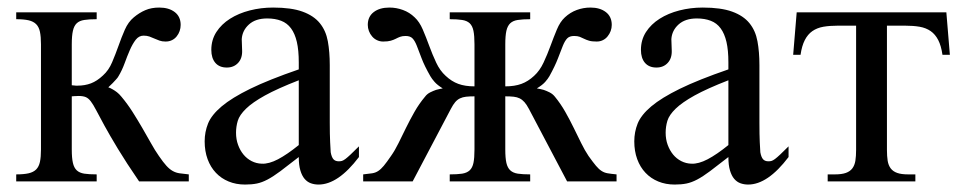

<svg xmlns="http://www.w3.org/2000/svg" viewBox="-20 -480 2545 508"><path d="M348.1 0Q314 -49.8 292 -86.2Q270 -122.6 256.3 -147.7Q242.7 -172.9 234.6 -188.2Q226.6 -203.6 220.2 -211.9Q213.9 -220.2 206.8 -223.1Q199.7 -226.1 187.5 -226.1Q185.1 -226.1 181.9 -225.8Q178.7 -225.6 176.3 -225.6Q173.3 -225.1 169.9 -225.1V-84.5Q169.9 -62 172.9 -49.1Q175.8 -36.1 183.1 -29.3Q190.4 -22.5 203.1 -20.5Q215.8 -18.6 235.8 -18.6V0H22.9V-18.6Q43 -18.6 55.7 -21.5Q68.4 -24.4 75.7 -31.7Q83 -39.1 85.7 -51.8Q88.4 -64.5 88.4 -84.5V-362.8Q88.4 -382.8 85.7 -395.8Q83 -408.7 75.7 -416Q68.4 -423.3 55.7 -426.3Q43 -429.2 22.9 -429.2V-447.3H235.8V-429.2Q215.8 -429.2 203.1 -427.2Q190.4 -425.3 183.1 -418.5Q175.8 -411.6 172.9 -398.4Q169.9 -385.3 169.9 -362.8V-254.4Q172.9 -253.9 175.8 -253.9Q178.2 -253.4 180.7 -253.4H185.5Q204.6 -253.4 220.7 -259.5Q236.8 -265.6 252.4 -280.3Q267.6 -293.9 276.6 -315.2Q285.6 -336.4 293.5 -358.6Q301.3 -380.9 310.3 -401.4Q319.3 -421.9 334 -434.1Q348.6 -446.3 364.5 -453.1Q380.4 -460 401.4 -460Q426.8 -460 442.4 -448Q458 -436 458 -414.1Q458 -405.8 455.3 -397.9Q452.6 -390.1 447.5 -383.8Q442.4 -377.4 435.1 -373.8Q427.7 -370.1 418 -370.1Q408.7 -370.1 401.9 -372.6Q395 -375 388.7 -377.9Q382.3 -380.9 375.5 -383.3Q368.7 -385.7 359.9 -385.7Q347.7 -385.7 339.1 -374.8Q330.6 -363.8 323.5 -347.4Q316.4 -331.1 309.6 -312.3Q302.7 -293.5 293.5 -278.3Q291.5 -274.4 287.1 -269.8Q282.7 -265.1 278.3 -260.3Q272.9 -254.9 266.6 -249Q272 -247.1 277.8 -243.7Q283.2 -240.7 289.3 -236.1Q295.4 -231.4 301.3 -224.1Q316.9 -205.6 330.6 -184.1Q344.2 -162.6 356.4 -141.6Q368.7 -120.6 379.4 -101.3Q390.1 -82 400.4 -67.4Q412.1 -50.3 420.4 -41.3Q428.7 -32.2 437 -27.6Q445.3 -22.9 455.1 -21.5Q464.8 -20 479.5 -18.6V0Z M770.5 -267.6Q713.9 -245.6 680.9 -227.3Q647.9 -209 630.9 -192.4Q613.8 -175.8 609.1 -160.4Q604.5 -145 604.5 -128.9Q604.5 -111.3 609.9 -96.7Q615.2 -82 624.3 -71Q633.3 -60.1 645.8 -53.7Q658.2 -47.4 672.4 -46.9Q691.4 -45.9 715.6 -58.6Q739.7 -71.3 770.5 -96.2ZM929.7 -64.5Q874.5 8.3 822.8 8.3Q812 8.3 802.5 4.9Q793 1.5 785.9 -6.8Q778.8 -15.1 774.7 -29.1Q770.5 -43 770.5 -64.5Q741.2 -41.5 721.9 -27.1Q702.6 -12.7 687.7 -4.9Q672.9 2.9 659.4 5.6Q646 8.3 628.4 8.3Q604.5 8.3 585 0.2Q565.4 -7.8 551.3 -22.7Q537.1 -37.6 529.3 -58.8Q521.5 -80.1 521.5 -106Q521.5 -130.9 530.5 -153.3Q539.6 -175.8 566.4 -198.5Q593.3 -221.2 642.1 -245.1Q690.9 -269 770.5 -296.4V-314.9Q770.5 -347.2 765.4 -369.1Q760.3 -391.1 750 -405Q739.7 -418.9 723.9 -425Q708 -431.2 687 -431.2Q656.2 -431.2 638.7 -415.3Q621.1 -399.4 619.6 -376.5L620.6 -347.2Q621.6 -326.2 610.1 -313.7Q598.6 -301.3 580.1 -301.3Q560.5 -301.3 549.8 -313.7Q539.1 -326.2 539.1 -348.1Q539.1 -374.5 552.5 -395.3Q565.9 -416 588.6 -430.4Q611.3 -444.8 640.9 -452.4Q670.4 -460 702.6 -460Q751 -460 780.5 -449.2Q810.1 -438.5 826.2 -418.7Q842.3 -398.9 847.4 -370.8Q852.5 -342.8 852.5 -307.6V-155.3Q852.5 -124 853.5 -104Q854.5 -84 855 -77.1Q857.4 -64 862.3 -58.6Q867.2 -53.2 876.5 -53.2Q880.9 -53.2 884.5 -54.2Q888.2 -55.2 893.8 -59.3Q899.4 -63.5 907.7 -71.3Q916 -79.1 929.7 -92.8Z M1480.5 0 1379.4 -191.9Q1373.5 -203.1 1367.7 -209.7Q1361.8 -216.3 1355 -219.7Q1348.1 -223.1 1339.1 -224.1Q1330.1 -225.1 1316.9 -225.1V-84.5Q1316.9 -62 1319.8 -49.1Q1322.8 -36.1 1330.1 -29.3Q1337.4 -22.5 1350.1 -20.5Q1362.8 -18.6 1382.8 -18.6V0H1169.9V-18.6Q1189.9 -18.6 1202.6 -20.5Q1215.3 -22.5 1222.7 -29.3Q1230 -36.1 1232.7 -49.1Q1235.4 -62 1235.4 -84.5V-225.1Q1222.2 -225.1 1213.1 -224.1Q1204.1 -223.1 1197 -219.7Q1189.9 -216.3 1184.3 -209.7Q1178.7 -203.1 1172.9 -191.9L1071.8 0H940.9V-18.6Q955.6 -20 964.6 -21.5Q973.6 -22.9 980.7 -27.6Q987.8 -32.2 995.4 -41.3Q1002.9 -50.3 1014.6 -67.4Q1024.9 -82 1034.4 -101.3Q1043.9 -120.6 1054.2 -141.6Q1064.5 -162.6 1076.7 -184.1Q1088.9 -205.6 1104.5 -224.1Q1109.9 -231.4 1118.2 -235.6Q1126.5 -239.7 1133.8 -242.2Q1142.6 -244.6 1151.4 -246.1Q1137.2 -254.9 1129.9 -263.2Q1122.6 -271.5 1118.7 -278.3Q1103 -305.7 1095.5 -325.7Q1087.9 -345.7 1082.8 -358.9Q1077.6 -372.1 1071.5 -378.4Q1065.4 -384.8 1053.2 -384.8Q1044.4 -384.8 1038.6 -382.6Q1032.7 -380.4 1027.1 -377.4Q1021.5 -374.5 1013.9 -372.3Q1006.3 -370.1 993.7 -370.1Q984.9 -370.1 977.3 -373.8Q969.7 -377.4 964.4 -383.8Q959 -390.1 956.1 -397.9Q953.1 -405.8 953.1 -414.1Q953.1 -436 968.8 -448Q984.4 -460 1010.3 -460Q1028.8 -460 1046.1 -453.6Q1063.5 -447.3 1077.1 -434.1Q1089.8 -422.4 1098.6 -401.9Q1107.4 -381.3 1115.7 -358.6Q1124 -335.9 1134 -314.5Q1144 -293 1159.2 -279.3Q1174.8 -264.6 1192.6 -258.1Q1210.4 -251.5 1235.4 -251.5V-362.8Q1235.4 -385.3 1232.7 -398.4Q1230 -411.6 1222.7 -418.5Q1215.3 -425.3 1202.6 -427.2Q1189.9 -429.2 1169.9 -429.2V-447.3H1382.8V-429.2Q1362.8 -429.2 1350.1 -427.2Q1337.4 -425.3 1330.1 -418.5Q1322.8 -411.6 1319.8 -398.4Q1316.9 -385.3 1316.9 -362.8V-251.5Q1341.8 -251.5 1359.6 -258.1Q1377.4 -264.6 1393.1 -279.3Q1408.2 -293 1418.2 -314.5Q1428.2 -335.9 1436.5 -358.6Q1444.8 -381.3 1453.4 -401.9Q1461.9 -422.4 1474.6 -434.1Q1488.8 -447.3 1506.1 -453.6Q1523.4 -460 1542.5 -460Q1567.4 -460 1583 -448Q1598.6 -436 1598.6 -414.1Q1598.6 -405.8 1595.7 -397.9Q1592.8 -390.1 1587.6 -383.8Q1582.5 -377.4 1575.2 -373.8Q1567.9 -370.1 1558.6 -370.1Q1545.9 -370.1 1538.6 -372.3Q1531.2 -374.5 1525.4 -377.4Q1519.5 -380.4 1513.9 -382.6Q1508.3 -384.8 1499 -384.8Q1486.8 -384.8 1480.7 -378.4Q1474.6 -372.1 1469.2 -358.9Q1463.9 -345.7 1456.3 -325.7Q1448.7 -305.7 1433.6 -278.3Q1429.7 -271.5 1422.4 -263.2Q1415 -254.9 1400.4 -246.1Q1409.7 -244.6 1418.5 -242.2Q1425.8 -239.7 1434.1 -235.6Q1442.4 -231.4 1448.2 -224.1Q1463.4 -205.6 1475.6 -184.1Q1487.8 -162.6 1498 -141.6Q1508.3 -120.6 1517.8 -101.3Q1527.3 -82 1537.1 -67.4Q1549.3 -50.3 1556.9 -41.3Q1564.5 -32.2 1571.8 -27.6Q1579.1 -22.9 1587.9 -21.5Q1596.7 -20 1611.3 -18.6V0Z M1907.2 -267.6Q1850.6 -245.6 1817.6 -227.3Q1784.7 -209 1767.6 -192.4Q1750.5 -175.8 1745.8 -160.4Q1741.2 -145 1741.2 -128.9Q1741.2 -111.3 1746.6 -96.7Q1752 -82 1761 -71Q1770 -60.1 1782.5 -53.7Q1794.9 -47.4 1809.1 -46.9Q1828.1 -45.9 1852.3 -58.6Q1876.5 -71.3 1907.2 -96.2ZM2066.4 -64.5Q2011.2 8.3 1959.5 8.3Q1948.7 8.3 1939.2 4.9Q1929.7 1.5 1922.6 -6.8Q1915.5 -15.1 1911.4 -29.1Q1907.2 -43 1907.2 -64.5Q1877.9 -41.5 1858.6 -27.1Q1839.4 -12.7 1824.5 -4.9Q1809.6 2.9 1796.1 5.6Q1782.7 8.3 1765.1 8.3Q1741.2 8.3 1721.7 0.2Q1702.1 -7.8 1688 -22.7Q1673.8 -37.6 1666 -58.8Q1658.2 -80.1 1658.2 -106Q1658.2 -130.9 1667.2 -153.3Q1676.3 -175.8 1703.1 -198.5Q1730 -221.2 1778.8 -245.1Q1827.6 -269 1907.2 -296.4V-314.9Q1907.2 -347.2 1902.1 -369.1Q1897 -391.1 1886.7 -405Q1876.5 -418.9 1860.6 -425Q1844.7 -431.2 1823.7 -431.2Q1793 -431.2 1775.4 -415.3Q1757.8 -399.4 1756.3 -376.5L1757.3 -347.2Q1758.3 -326.2 1746.8 -313.7Q1735.4 -301.3 1716.8 -301.3Q1697.3 -301.3 1686.5 -313.7Q1675.8 -326.2 1675.8 -348.1Q1675.8 -374.5 1689.2 -395.3Q1702.6 -416 1725.3 -430.4Q1748 -444.8 1777.6 -452.4Q1807.1 -460 1839.4 -460Q1887.7 -460 1917.2 -449.2Q1946.8 -438.5 1962.9 -418.7Q1979 -398.9 1984.1 -370.8Q1989.3 -342.8 1989.3 -307.6V-155.3Q1989.3 -124 1990.2 -104Q1991.2 -84 1991.7 -77.1Q1994.1 -64 1999 -58.6Q2003.9 -53.2 2013.2 -53.2Q2017.6 -53.2 2021.2 -54.2Q2024.9 -55.2 2030.5 -59.3Q2036.1 -63.5 2044.4 -71.3Q2052.7 -79.1 2066.4 -92.8Z M2473.6 -335Q2470.2 -358.9 2462.4 -374Q2454.6 -389.2 2442.4 -397.7Q2430.2 -406.2 2413.3 -409.2Q2396.5 -412.1 2374.5 -412.1H2326.7V-83.5Q2326.7 -66.9 2328.6 -54.7Q2330.6 -42.5 2336.7 -34.4Q2342.8 -26.4 2353.8 -22.5Q2364.7 -18.6 2382.8 -18.6H2401.9V0H2169.9V-18.6H2189Q2207 -18.6 2218 -22.5Q2229 -26.4 2235.1 -34.4Q2241.2 -42.5 2243.2 -54.7Q2245.1 -66.9 2245.1 -83.5V-412.1H2196.8Q2175.3 -412.1 2158.4 -409.2Q2141.6 -406.2 2129.4 -397.7Q2117.2 -389.2 2109.4 -374Q2101.6 -358.9 2098.1 -335H2078.6L2087.9 -447.3H2483.9L2493.2 -335Z"/></svg>

Font: Doulos SIL
Style: Regular
Weight: 400
Designer: Walt Agee, Victor Gaultney, Peter Martin, Debbi Hosken
Foundry: SIL International
Version: Version 4.110; 2011; Maintenance release